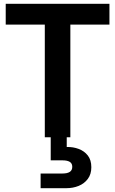

<svg xmlns="http://www.w3.org/2000/svg" viewBox="-20 -720 604 1007"><path d="M215 0V-591H10V-700H554V-591H349V0ZM193 267V190H308Q333 190 346 181.5Q359 173 359 155Q359 137 346 129Q333 121 308 121H246V-4H330V51Q363 50 392.5 61Q422 72 440.5 95.5Q459 119 459 157Q459 194 440.5 218.5Q422 243 392.5 255Q363 267 328 267Z"/></svg>

Font: DM Sans 36pt
Style: Bold
Weight: 700
Version: Version 4.004;gftools[0.9.30]